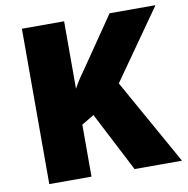

<svg xmlns="http://www.w3.org/2000/svg" viewBox="-80 -792 851 869"><g transform="rotate(-10 345.5 -357.0)"><path d="M687 0 466 -394 691 -714H480L330 -495C310 -467 287 -435 271 -404V-714H77V0H271V-239L328 -273L469 0Z"/></g></svg>

Font: Noto Sans Myanmar UI Black
Style: Regular
Weight: 900
Designer: Monotype Design Team
Foundry: Monotype Imaging Inc.
Version: Version 2.103